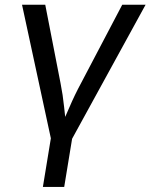

<svg xmlns="http://www.w3.org/2000/svg" viewBox="-20 -562 617 787"><path d="M189.5 9.8 70.3 -542.5H165.5L228 -221.7Q237.8 -172.9 242.7 -124.3Q247.6 -75.7 253.9 -29.8H223.1Q244.6 -75.7 265.4 -124.3Q286.1 -172.9 312.5 -221.7L481 -542.5H576.7L273.9 9.8ZM155.8 204.1 189.9 -3.9H277.3L243.2 204.1Z"/></svg>

Font: Inter 16pt
Style: Italic
Weight: 400
Italic angle: -9.3988°
Version: Version 4.001;git-66647c0bb